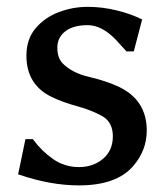

<svg xmlns="http://www.w3.org/2000/svg" viewBox="-20 -526 494 564"><path d="M33.2 -13.7 54.7 -117.2H77.1L78.1 -115.2Q102.5 -82 136.2 -58.6Q169.9 -35.2 211.9 -35.2Q253.9 -35.2 282.7 -59.6Q311.5 -84 311.5 -125.5Q311.5 -167 280.8 -184.6Q250 -202.1 207 -213.9Q164.1 -225.6 131.8 -241.2Q57.6 -277.3 57.6 -362.3Q57.6 -411.1 84.5 -442.9Q111.3 -474.6 152.3 -490.2Q193.4 -505.9 237.3 -505.9Q281.2 -505.9 324.2 -495.1Q364.3 -485.4 397.5 -468.8L373 -375H351.6L320.3 -409.2Q279.3 -452.1 237.3 -452.1Q195.3 -452.1 171.9 -434.1Q148.4 -416 148.4 -385.7Q148.4 -355.5 165 -338.9Q192.4 -311.5 242.7 -299.8Q293 -288.1 330.1 -270.5Q411.1 -231.4 411.1 -142.6Q411.1 -84 371.1 -38.1Q322.3 18.6 211.9 18.6Q128.9 18.6 37.1 -12.7Z"/></svg>

Font: GenEi LateGo v2
Style: Medium
Weight: 500
Designer: o_tamon (Modified)
Foundry: o_tamon / Adobe Systems Incorporated / FONT 910 / Philipp H. Poll
Version: Version 2.1;Original Version 1.004